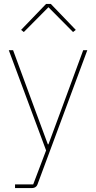

<svg xmlns="http://www.w3.org/2000/svg" viewBox="-20 -763 492 983"><path d="M291 -194 406 -506H427L172 181Q170 187 165.5 191.5Q161 196 155 198Q149 200 141 200H57V181H150L216 7L25 -506H47L162 -194L225 -24H228ZM216 -743H240L368 -610L354 -599L228 -726L102 -599L88 -610Z"/></svg>

Font: IBM Plex Sans Thin
Style: Regular
Weight: 250
Designer: Mike Abbink, Paul van der Laan, Pieter van Rosmalen
Foundry: Bold Monday
Version: Version 3.201